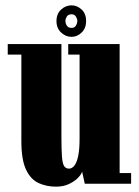

<svg xmlns="http://www.w3.org/2000/svg" viewBox="-20 -688 520 719"><path d="M190 11Q154 11 124.5 -2.5Q95 -16 77.5 -52.8Q60 -89.5 60 -160V-483.5H9V-523H210V-177.5Q210 -128 212 -101.8Q214 -75.5 220.2 -66Q226.5 -56.5 239 -56.5Q249.5 -56.5 258.5 -67.8Q267.5 -79 272.8 -103.8Q278 -128.5 278 -169V-483.5H235.5V-523H428V-40H471V0H297.5L287.5 -45.5Q285 -35.5 272.2 -22.2Q259.5 -9 238.5 1Q217.5 11 190 11ZM248 -550Q226 -550 208.8 -566.2Q191.5 -582.5 191.5 -609Q191.5 -636.5 208.8 -652.2Q226 -668 248 -668Q269 -668 285.8 -652.2Q302.5 -636.5 302.5 -609Q302.5 -582.5 285.8 -566.2Q269 -550 248 -550ZM248 -583.5Q259 -583.5 264.2 -592Q269.5 -600.5 269.5 -610Q269.5 -617.5 264.2 -626Q259 -634.5 248 -634.5Q235.5 -634.5 230.2 -626Q225 -617.5 225 -610Q225 -600.5 230.2 -592Q235.5 -583.5 248 -583.5Z"/></svg>

Font: Imbue Thin 10pt Black
Style: Regular
Weight: 900
Version: Version 1.102